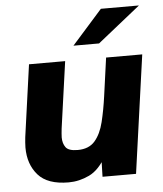

<svg xmlns="http://www.w3.org/2000/svg" viewBox="-51 -742 679 799"><g transform="rotate(-5 288.0 -343.0)"><path d="M204 11Q116 11 76.5 -34Q37 -79 37 -149Q37 -160 38 -170.5Q39 -181 40 -192L82 -493H233L194 -215Q193 -205 192 -195Q191 -185 191 -178Q191 -153 203 -136.5Q215 -120 253 -120Q300 -120 325 -149Q350 -178 362 -227Q374 -276 382 -334L404 -493H555L486 0H346L349 -108L364 -87Q332 -29 290 -9Q248 11 204 11ZM273 -554 400 -697H559L380 -554Z"/></g></svg>

Font: Hanken Grotesk Black
Style: Italic
Weight: 900
Italic angle: -8°
Designer: Alfredo Marco Pradil
Foundry: Hanken Design Co.
Version: Version 3.013